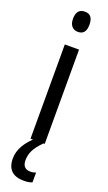

<svg xmlns="http://www.w3.org/2000/svg" viewBox="-184 -772 579 1028"><g transform="rotate(20 105.5 -257.5)"><path d="M107 -739Q153 -739 153 -681Q153 -624 107 -624Q85 -624 72 -639Q59 -654 59 -681Q59 -739 107 -739ZM146 -537V0H65V-537ZM79 117Q79 166 124 166Q135 166 142.5 164Q150 162 155 160V216Q137 224 108 224Q12 224 12 131Q12 93 33.5 56Q55 19 93 -12L139 0Q105 34 92 61Q79 88 79 117Z"/></g></svg>

Font: Noto Sans Tamil ExtraCondensed
Style: Regular
Weight: 400
Width: 2
Designer: Jelle Bosma - Monotype Design Team
Foundry: Monotype Imaging Inc.
Version: Version 2.004; ttfautohint (v1.8.4.7-5d5b)